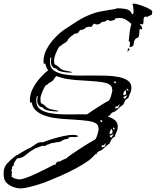

<svg xmlns="http://www.w3.org/2000/svg" viewBox="-94 -786 867 1068"><path d="M19 262Q3 262 -17.5 255Q-38 248 -53 235Q-68 222 -71 206Q-74 192 -74 179Q-74 145 -55 124Q-36 103 -11 84Q-9 82 -5.5 79.5Q-2 77 1 77Q14 69 26.5 61.5Q39 54 53 46Q58 43 65 40Q71 39 76 35Q84 30 91.5 25Q99 20 106 15Q121 4 139 5H141L143 6Q166 -3 196.5 -12.5Q227 -22 258.5 -29Q290 -36 314 -36Q317 -36 328 -34.5Q339 -33 339 -28Q339 -25 334.5 -24.5Q330 -24 329 -24Q318 -22 309 -24Q304 -24 298.5 -23.5Q293 -23 288 -22Q288 -13 280 -13Q266 -13 252 -4Q239 5 224 5Q219 5 213 7Q207 9 202 9Q192 9 185 13Q178 17 168 19Q163 23 159.5 24.5Q156 26 149 26L146 25L144 24Q139 26 133 28Q127 30 121 32L99 41Q72 56 50 75.5Q28 95 1 95Q-4 102 -11 112.5Q-18 123 -18 131Q-18 139 -27 141V151Q-27 159 -32 164Q-27 169 -27 173Q-27 178 -31 181Q-30 183 -29 185.5Q-28 188 -28 190Q-28 193 -31 195V196Q-25 202 -10.5 207Q4 212 12 212Q27 212 53 202.5Q79 193 107.5 179.5Q136 166 162 153Q188 140 203 132V131Q210 131 213 130.5Q216 130 217 122L226 113L239 112Q248 107 257 102.5Q266 98 275 95Q279 90 299.5 75.5Q320 61 347 43.5Q374 26 398.5 11Q423 -4 435 -10Q443 -19 448 -37Q453 -55 455 -66L453 -79Q451 -91 443 -97Q430 -108 398 -113Q370 -117 326 -120Q282 -123 248 -125Q227 -127 207.5 -130Q188 -133 171 -138Q136 -147 111.5 -166Q87 -185 82 -218L76 -214L73 -217V-223Q72 -224 72 -228Q72 -260 87 -290.5Q102 -321 125.5 -348.5Q149 -376 174 -395Q161 -413 158 -434L152 -430L149 -433V-439Q148 -440 148 -444Q148 -479 165.5 -512Q183 -545 209.5 -573.5Q236 -602 263 -621Q299 -645 337 -669Q375 -693 416 -708Q436 -716 457 -720.5Q478 -725 499 -728Q507 -730 514.5 -731Q522 -732 530 -733Q538 -734 545.5 -736Q553 -738 560 -740Q585 -740 608 -735.5Q631 -731 641 -706Q649 -709 649 -718Q649 -722 649 -725Q649 -728 648 -732Q647 -736 647 -745Q647 -757 642 -763L647 -766H649Q660 -766 682 -759Q704 -752 725 -742.5Q746 -733 753 -724L751 -705L725 -692L714 -694Q706 -691 705 -681.5Q704 -672 704 -662.5Q704 -653 698 -650L684 -653L683 -652L696 -636L694 -631L699 -625L695 -622L684 -626Q681 -616 681 -604Q681 -592 678 -583.5Q675 -575 663 -573Q652 -561 651 -551Q650 -541 647.5 -534Q645 -527 627 -523V-525L629 -552L622 -558Q624 -582 627 -606Q630 -630 637 -653Q623 -666 607 -676Q591 -686 571 -686Q568 -686 565 -686Q562 -686 559 -685Q556 -684 553 -684Q550 -684 547 -684Q549 -677 537 -673.5Q525 -670 520 -670Q515 -670 512 -673Q506 -675 503 -675Q498 -671 493.5 -668Q489 -665 481 -665Q473 -665 466 -658Q458 -650 446 -650Q437 -650 430 -655Q426 -654 421 -645Q417 -636 407 -636Q405 -636 404 -637Q403 -638 402 -638Q401 -638 400 -639Q397 -634 393 -635Q388 -637 383 -632Q380 -630 378 -627Q375 -624 370 -624L362 -618L358 -622Q349 -617 346 -611.5Q343 -606 339 -602.5Q335 -599 322 -599L298 -581Q295 -579 293 -576Q290 -571 286 -570Q283 -559 272.5 -551Q262 -543 252 -539Q248 -530 239 -530Q233 -524 225.5 -509Q218 -494 212.5 -478.5Q207 -463 207 -454Q207 -435 209 -430.5Q211 -426 217.5 -424Q224 -422 236 -410Q247 -398 266 -394Q285 -390 301 -387Q305 -387 305 -384Q305 -382 303 -382H299Q290 -382 273.5 -383.5Q257 -385 242 -389.5Q227 -394 221 -402Q220 -403 220 -404L219 -405Q205 -405 197 -416.5Q189 -428 189 -441Q189 -450 190 -454Q191 -457 191 -460Q191 -463 192 -467H190Q185 -467 184.5 -456Q184 -445 184 -443Q184 -438 184 -433.5Q184 -429 185 -427Q189 -403 211.5 -390Q234 -377 268 -371.5Q302 -366 341.5 -365.5Q381 -365 420 -366Q459 -366 497 -365Q535 -364 567 -357.5Q599 -351 618 -337Q637 -323 637 -297Q637 -283 631 -269Q627 -262 624.5 -255Q622 -248 620 -241Q604 -233 601 -224.5Q598 -216 590 -202Q584 -200 573.5 -190Q563 -180 553 -171.5Q543 -163 537 -163Q530 -160 524.5 -155Q519 -150 517 -142L512 -145L507 -137Q531 -130 546 -117Q561 -104 561 -81Q561 -67 555 -53Q551 -46 548.5 -39Q546 -32 544 -25Q528 -17 525 -8.5Q522 0 514 14Q508 16 497.5 26Q487 36 477 44.5Q467 53 461 53Q454 56 448.5 61Q443 66 441 74L436 71Q424 88 395 110Q365 131 325.5 152Q286 173 241 193Q196 212 154 229Q111 244 75.5 253Q40 262 19 262ZM615 -497 618 -518 628 -513ZM344 -150H390Q410 -164 434 -179.5Q458 -195 479 -208Q500 -221 511 -226Q519 -235 524 -253Q529 -271 531 -282L529 -295Q527 -307 519 -313Q506 -324 474 -329Q446 -333 402 -336Q358 -339 324 -341Q303 -343 283.5 -346Q264 -349 247 -354Q240 -356 233 -358.5Q226 -361 219 -363L217 -360Q214 -355 210 -354Q207 -343 196.5 -335Q186 -327 176 -323Q172 -314 163 -314Q157 -308 149.5 -293Q142 -278 136.5 -262.5Q131 -247 131 -238Q131 -219 133.5 -214.5Q136 -210 142 -208Q148 -206 160 -194Q171 -182 190 -178Q209 -174 225 -171Q229 -171 229 -168Q229 -166 227 -166H223Q214 -166 197.5 -167.5Q181 -169 166 -173.5Q151 -178 145 -186Q144 -187 144 -188L143 -189Q129 -189 121 -200.5Q113 -212 113 -225Q113 -234 114 -238Q115 -241 115 -244Q115 -247 116 -251H114Q109 -251 108.5 -240Q108 -229 108 -227Q108 -222 108 -217.5Q108 -213 109 -211Q113 -187 135.5 -174Q158 -161 192 -155.5Q226 -150 265.5 -149.5Q305 -149 344 -150ZM549 -322 552 -330 545 -334 538 -329ZM622 -282V-284L611 -295V-283ZM597 -256 608 -262Q608 -277 604 -286Q599 -281 595 -274.5Q591 -268 592 -260V-257ZM602 -237 614 -254V-256L591 -246L596 -239ZM548 -182 564 -186 573 -208 557 -192 550 -196 547 -184ZM473 -106 476 -114 471 -117 468 -118 462 -113ZM546 -66V-68L535 -79V-67ZM521 -40 532 -46Q532 -61 528 -70Q523 -65 519 -58.5Q515 -52 516 -44V-41ZM526 -21 538 -38V-40L515 -30L520 -23ZM472 34 488 30 497 8 481 24 474 20 471 32Z"/></svg>

Font: Water Brush
Style: Regular
Weight: 400
Designer: Robert E. Leuschke
Foundry: Robert E. Leuschke
Version: Version 1.010; ttfautohint (v1.8.4.7-5d5b)